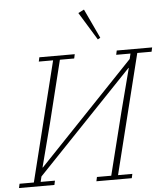

<svg xmlns="http://www.w3.org/2000/svg" viewBox="-68 -989 909 1043"><g transform="rotate(-5 386.5 -467.5)"><path d="M-2 -23H76L238 -675H160L165 -698H358L353 -675H275L191 -335L130 -100H132L653 -646L660 -675H582L587 -698H780L775 -675H697L535 -23H613L608 0H415L420 -23H498L583 -363L644 -598H642L120 -52L113 -23H191L186 0H-7ZM397 -919 429 -935 504 -775 490 -767Z"/></g></svg>

Font: IBM Plex Serif ExtLt
Style: Italic
Weight: 200
Italic angle: -14°
Designer: Mike Abbink, Paul van der Laan, Pieter van Rosmalen
Foundry: Bold Monday
Version: Version 3.001